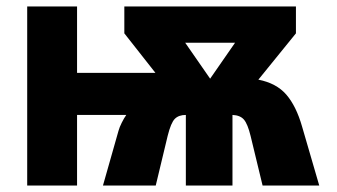

<svg xmlns="http://www.w3.org/2000/svg" viewBox="-20 -573 1040 593"><path d="M64 0V-553H218V-348H460L364 -470V-553H894V-470L778 -327Q834 -316 864.5 -280.5Q895 -245 913 -182L966 0H791L754 -153Q745 -190 733.5 -203.5Q722 -217 698 -218V0H554V-218Q532 -218 520 -206Q508 -194 498 -154L461 0H298L346 -169Q349 -180 356 -194Q363 -208 370 -218H218V0ZM629 -330 706 -441H552Z"/></svg>

Font: Noto Sans Mono ExtraCondensed Black
Style: Regular
Weight: 900
Width: 2
Designer: Monotype Design Team
Foundry: Monotype Imaging Inc.
Version: Version 2.014